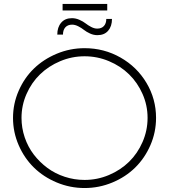

<svg xmlns="http://www.w3.org/2000/svg" viewBox="-20 -948 856 972"><path d="M296.9 -928.2H522.9V-895H296.9ZM546.9 -852.1Q546.9 -814.9 527.6 -792.5Q508.3 -770 473.1 -770Q454.1 -770 435.8 -778.3Q417.5 -786.6 405 -796.6Q392.6 -806.6 376.2 -814.9Q359.9 -823.2 345.2 -823.2Q323.2 -823.2 311 -809.8Q298.8 -796.4 298.8 -772.9H270Q270 -810.1 289.6 -833Q309.1 -856 344.2 -856Q363.3 -856 382.1 -847.7Q400.9 -839.4 413.3 -829.6Q425.8 -819.8 441.7 -811.5Q457.5 -803.2 472.2 -803.2Q494.1 -803.2 506.1 -816.4Q518.1 -829.6 518.1 -852.1ZM408.2 -704.1Q506.8 -704.1 590.1 -656.7Q673.3 -609.4 721.7 -528.1Q770 -446.8 770 -351.1Q770 -278.8 741.5 -213.1Q712.9 -147.5 664.6 -99.9Q616.2 -52.2 549.1 -24.2Q481.9 3.9 408.2 3.9Q334.5 3.9 267.3 -24.2Q200.2 -52.2 151.6 -99.9Q103 -147.5 74.5 -213.1Q45.9 -278.8 45.9 -351.1Q45.9 -422.9 74.5 -488.3Q103 -553.7 151.6 -600.8Q200.2 -647.9 267.3 -676Q334.5 -704.1 408.2 -704.1ZM88.9 -351.1Q88.9 -300.3 105.2 -252.2Q121.6 -204.1 151.1 -165.5Q180.7 -127 220 -97.9Q259.3 -68.8 307.9 -53Q356.4 -37.1 408.2 -37.1Q472.7 -37.1 531.5 -62Q590.3 -86.9 633.3 -128.9Q676.3 -170.9 701.7 -229.2Q727.1 -287.6 727.1 -351.1Q727.1 -414.6 701.7 -472.2Q676.3 -529.8 633.3 -571.8Q590.3 -613.8 531.5 -638.4Q472.7 -663.1 408.2 -663.1Q343.8 -663.1 284.7 -638.2Q225.6 -613.3 182.6 -571.5Q139.6 -529.8 114.3 -472.2Q88.9 -414.6 88.9 -351.1Z"/></svg>

Font: Montserrat-Arabic ExtraLight
Style: Regular
Weight: 275
Designer: Mohamed Gaber
Foundry: Kief Type Foundry
Version: Version 5.008;PS 005.008;hotconv 1.0.88;makeotf.lib2.5.64775